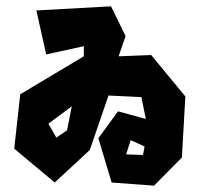

<svg xmlns="http://www.w3.org/2000/svg" viewBox="-20 -577 631 607"><path d="M393 -134 437 -114 432 -87 379 -89ZM133 -186 207 -241 192 -165 158 -142ZM95 -544 126 -405 245 -431V-399L44 -279L25 -107L153 0L264 -103L323 -275L427 -270L441 -201L353 -225L291 -140L333 0L467 10L555 -79L566 -272L458 -403L355 -399L377 -463L331 -557Z"/></svg>

Font: Super Mario
Style: Regular
Weight: 400
Version: Version 1.0